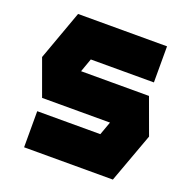

<svg xmlns="http://www.w3.org/2000/svg" viewBox="-125 -818 913 935"><g transform="rotate(20 331.0 -350.0)"><path d="M584 -700V-513H257L232 -443H584L652 -257L558 0H98V-187H425L450 -256H98L30 -443L123 -700Z"/></g></svg>

Font: Clickuper
Style: Bold
Weight: 700
Designer: Denis Ignatov
Foundry: Denis Ignatov
Version: Version 1.10 April 16, 2021